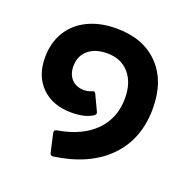

<svg xmlns="http://www.w3.org/2000/svg" viewBox="-116 -628 848 861"><g transform="rotate(20 308.0 -197.5)"><path d="M222 121Q213 121 210 109L190 20V17Q190 7 202 5Q316 -14 378 -76.5Q440 -139 440 -234Q440 -309 401.5 -353Q363 -397 297 -397Q240 -397 206.5 -368.5Q173 -340 173 -291Q173 -252 195 -229Q217 -206 254 -206Q274 -206 290 -214L298 -216Q303 -216 307 -209L342 -135Q344 -129 344 -128Q344 -122 338 -117Q301 -92 235 -92Q146 -92 93 -144Q40 -196 40 -284Q40 -354 71.5 -406.5Q103 -459 161.5 -487.5Q220 -516 298 -516Q426 -516 499.5 -440.5Q573 -365 573 -234Q573 -87 482 5.5Q391 98 225 121Z"/></g></svg>

Font: LINE Seed Sans TH
Style: Bold
Weight: 700
Designer: Dalton Maag Ltd | Thai characters by Cadson Demak Co.,Ltd.
Foundry: Dalton Maag Ltd
Version: Version 1.002